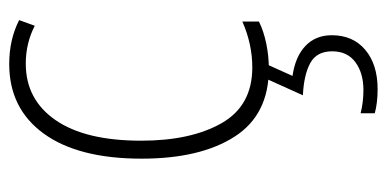

<svg xmlns="http://www.w3.org/2000/svg" viewBox="-226 -352 819 406"><g transform="rotate(-90 183.0 -149.5)"><path d="M240 10Q143 10 96.5 -62.5Q50 -135 50 -259Q50 -393 103 -466Q156 -539 250 -539Q302 -539 343 -518L331 -485Q294 -504 251 -504Q175 -504 131.5 -441Q88 -378 88 -260Q88 -155 125 -90Q162 -25 243 -25Q292 -25 340 -46V-11Q320 -1 293.5 4.5Q267 10 240 10ZM311 143Q311 188 280 214Q249 240 197 240Q168 240 146 234V204Q169 210 195 210Q231 210 254 193Q277 176 277 144Q277 111 252 97.5Q227 84 184 82L221 0H252L225 60Q266 66 288.5 87.5Q311 109 311 143Z"/></g></svg>

Font: Noto Sans Telugu Condensed ExtraLight
Style: Regular
Weight: 200
Width: 3
Designer: Jelle Bosma - Monotype Design Team
Foundry: Monotype Imaging Inc.
Version: Version 2.005; ttfautohint (v1.8.4.7-5d5b)